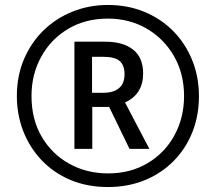

<svg xmlns="http://www.w3.org/2000/svg" viewBox="-20 -744 870 774"><path d="M415 10Q331 10 263 -19Q195 -48 147 -99Q99 -150 73.5 -216Q48 -282 48 -357Q48 -438 76.5 -505Q105 -572 155 -621Q205 -670 272 -697Q339 -724 415 -724Q495 -724 562.5 -696Q630 -668 679 -618Q728 -568 755 -501Q782 -434 782 -356Q782 -277 755 -210Q728 -143 678.5 -93.5Q629 -44 562 -17Q495 10 415 10ZM416 -45Q506 -45 575.5 -86.5Q645 -128 683.5 -199Q722 -270 722 -357Q722 -447 681.5 -517.5Q641 -588 571.5 -628.5Q502 -669 415 -669Q324 -669 254.5 -627.5Q185 -586 146 -515Q107 -444 107 -357Q107 -263 148 -193Q189 -123 259 -84Q329 -45 416 -45ZM280 -144V-576H403Q476 -576 516.5 -544Q557 -512 557 -448Q557 -364 484 -331L582 -144H502L420 -313H352V-144ZM398 -370Q437 -370 459.5 -388.5Q482 -407 482 -445Q482 -481 462.5 -498Q443 -515 397 -515H351V-370Z"/></svg>

Font: Noto Sans Sinhala ExtraCondensed Medium
Style: Regular
Weight: 500
Width: 2
Designer: Jelle Bosma - Monotype Design Team
Foundry: Monotype Imaging Inc.
Version: Version 2.006; ttfautohint (v1.8.4.7-5d5b)